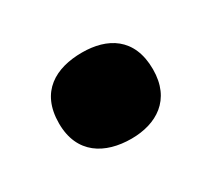

<svg xmlns="http://www.w3.org/2000/svg" viewBox="-55 -534 398 361"><g transform="rotate(-30 144.5 -353.5)"><path d="M42 -353C42 -287 89 -260 146 -260C200 -260 246 -287 246 -353C246 -422 200 -447 146 -447C89 -447 42 -422 42 -353Z"/></g></svg>

Font: Noto Sans Lao UI Blk
Style: Regular
Weight: 900
Designer: Monotype Design Team
Foundry: Monotype Imaging Inc.
Version: Version 2.000